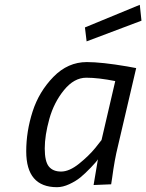

<svg xmlns="http://www.w3.org/2000/svg" viewBox="-20 -768 608 798"><path d="M217 10Q89 10 89 -139Q89 -222 115.5 -304.5Q142 -387 202 -448.5Q262 -510 341 -510Q402 -510 508 -492L546 -485L470 -160Q456 -104 446 -28L442 -2L369 1Q383 -85 387 -106Q382 -97 357.5 -71.5Q333 -46 314 -30.5Q295 -15 268 -2.5Q241 10 217 10ZM459 -431Q389 -445 338.5 -445Q288 -445 246 -393.5Q204 -342 185 -273.5Q166 -205 166 -151Q166 -97 183 -76Q200 -55 234 -55Q268 -55 308.5 -87.5Q349 -120 376 -153L402 -186ZM340 -596 333 -654 561 -748 568 -682Z"/></svg>

Font: Titillium Web
Style: Italic
Weight: 400
Italic angle: -13°
Version: Version 1.002;PS 57.000;hotconv 1.0.70;makeotf.lib2.5.55311